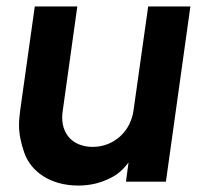

<svg xmlns="http://www.w3.org/2000/svg" viewBox="-20 -564 634 596"><path d="M223 12C260 12 293 4 324 -12C346 -23 364 -39 379 -60L371 0H495L571 -544H440L395 -225C387 -155 332 -108 268 -108C247 -108 228 -113 213 -122C182 -141 173 -172 173 -200C173 -207 174 -214 175 -222L220 -544H88L43 -224C41 -207 39 -192 39 -176C39 -148 45 -120 55 -91C75 -32 136 12 223 12Z"/></svg>

Font: Plus Jakarta Sans
Style: Bold Italic
Weight: 700
Italic angle: -8°
Designer: Gumpita Rahayu
Foundry: Tokotype
Version: Version 2.071;gftools[0.9.30]